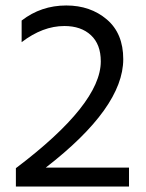

<svg xmlns="http://www.w3.org/2000/svg" viewBox="-20 -681 534 701"><path d="M451 0H38V-67Q348 -301 348 -457Q348 -519 312 -552.5Q276 -586 215 -586Q136 -586 59 -527V-606Q130 -661 222 -661Q310 -661 370 -610Q430 -559 430 -465Q430 -288 147 -69H451Z"/></svg>

Font: Hind Siliguri
Style: Regular
Weight: 400
Designer: Jyotish Sonowal
Foundry: Indian Type Foundry
Version: Version 1.000;PS 1.0;hotconv 1.0.86;makeotf.lib2.5.63406; tt